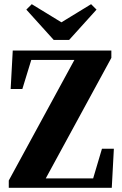

<svg xmlns="http://www.w3.org/2000/svg" viewBox="-20 -899 586 919"><path d="M22 0V-35L348 -634L340 -599V-612H222H101L137 -636L87 -473H31L41 -657H513V-622L187 -23L195 -58V-45H323H455L419 -22L468 -187H525L515 0ZM132 -879 307 -772H241L416 -879L442 -853L311 -708H237L106 -853Z"/></svg>

Font: Source Serif 4 36pt
Style: Bold
Weight: 700
Designer: Frank Grießhammer
Foundry: Adobe Systems Incorporated
Version: Version 4.004;hotconv 1.0.116;makeotfexe 2.5.65601